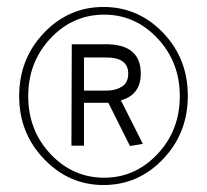

<svg xmlns="http://www.w3.org/2000/svg" viewBox="-20 -610 594 551"><path d="M35 -334Q35 -441 106 -515.5Q177 -590 277 -590Q377 -590 448 -516Q519 -442 519 -335Q519 -228 448 -153.5Q377 -79 277 -79Q178 -79 106.5 -153.5Q35 -228 35 -334ZM279 -100Q368 -100 432 -168Q496 -236 496 -334Q496 -432 432 -500Q368 -568 279 -568Q189 -568 125 -500Q61 -432 61 -334Q61 -236 125 -168Q189 -100 279 -100ZM185 -192 186 -483H284Q384 -483 384 -399Q384 -338 327 -322L390 -197L353 -191L291 -315H221V-192ZM221 -350H287Q312 -350 330 -361.5Q348 -373 348 -399Q348 -445 285 -445H221Z"/></svg>

Font: Lobster Two
Style: Regular
Weight: 400
Designer: Pablo Impallari
Foundry: Pablo Impallari. www.impallari.com
Version: Version 1.006